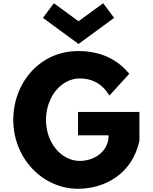

<svg xmlns="http://www.w3.org/2000/svg" viewBox="-20 -1157 948 1192"><path d="M688.5 -1046 620.5 -1137 467.5 -1025 314.5 -1137 246.5 -1046 467.5 -884ZM845.5 -462H464.5V-317H654.5C654.5 -216 565.5 -158 475.5 -158C359.5 -158 265.5 -272 265.5 -412C265.5 -555 359.5 -670 475.5 -670C548.5 -670 611.5 -641 659.5 -564L782.5 -699C710.5 -786 609.5 -840 464.5 -840C232.5 -840 62.5 -649 62.5 -412C62.5 -176 242.5 15 464.5 15C626.5 15 800.5 -74 845.5 -283Z"/></svg>

Font: Sztylet
Style: Bd
Weight: 700
Foundry: Cannot Into Space Fonts, PlusOne Fonts
Version: Version 0.12